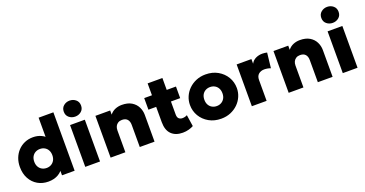

<svg xmlns="http://www.w3.org/2000/svg" viewBox="-37 -1497 4233 2224"><g transform="rotate(-20 2080.0 -385.0)"><path d="M281 15Q208 15 150.2 -18.5Q92.5 -52 59 -113.2Q25.5 -174.5 25.5 -257.5Q25.5 -315.5 44.5 -365Q63.5 -414.5 98.2 -451.5Q133 -488.5 180.2 -509.2Q227.5 -530 284.5 -530Q340 -530 386 -508.5Q432 -487 467.5 -441.5L425 -400V-720H607V0H451.5V-136.5L476 -95.5Q456 -46 404.2 -15.5Q352.5 15 281 15ZM314.5 -140.5Q346 -140.5 371.2 -154.8Q396.5 -169 411.2 -195.2Q426 -221.5 426 -257.5Q426 -293.5 411.5 -319.8Q397 -346 371.8 -360.2Q346.5 -374.5 314.5 -374.5Q282.5 -374.5 257.2 -360.2Q232 -346 217.5 -319.8Q203 -293.5 203 -257.5Q203 -221.5 217.5 -195.2Q232 -169 257.5 -154.8Q283 -140.5 314.5 -140.5Z M738 0V-515H920V0ZM829 -586.5Q786 -586.5 754.2 -612.8Q722.5 -639 722.5 -685Q722.5 -730.5 754.2 -757Q786 -783.5 829 -783.5Q872 -783.5 903.8 -757Q935.5 -730.5 935.5 -685Q935.5 -639 903.8 -612.8Q872 -586.5 829 -586.5Z M1050.5 0V-515H1232.5V-464Q1260 -498.5 1298 -514.2Q1336 -530 1379 -530Q1452.5 -530 1499.5 -501.5Q1546.5 -473 1569.2 -427.2Q1592 -381.5 1592 -330V0H1410V-273Q1410 -316.5 1388.2 -341.2Q1366.5 -366 1322.5 -366Q1294.5 -366 1274.2 -353.8Q1254 -341.5 1243.2 -320Q1232.5 -298.5 1232.5 -270V0Z M1937 15Q1848 15 1797.8 -34.8Q1747.5 -84.5 1747.5 -182.5V-661.5H1929.5V-515H2043.5V-372H1929.5V-212Q1929.5 -175 1947 -160Q1964.5 -145 1990 -145Q2005 -145 2020.2 -148.8Q2035.5 -152.5 2048.5 -160L2070 -18Q2046.5 -4.5 2011.5 5.2Q1976.5 15 1937 15ZM1652 -372V-515H1763V-372Z M2411.5 15Q2326.5 15 2261.2 -22.2Q2196 -59.5 2159.2 -121.2Q2122.5 -183 2122.5 -257.5Q2122.5 -311.5 2143.5 -360.5Q2164.5 -409.5 2203.2 -447.5Q2242 -485.5 2295 -507.8Q2348 -530 2411.5 -530Q2496.5 -530 2561.8 -492.8Q2627 -455.5 2663.8 -393.8Q2700.5 -332 2700.5 -257.5Q2700.5 -204 2679.5 -154.8Q2658.5 -105.5 2619.8 -67.5Q2581 -29.5 2528.2 -7.2Q2475.5 15 2411.5 15ZM2411.5 -140.5Q2443 -140.5 2468.2 -154.8Q2493.5 -169 2508.2 -195.2Q2523 -221.5 2523 -257.5Q2523 -293.5 2508.5 -319.8Q2494 -346 2468.8 -360.2Q2443.5 -374.5 2411.5 -374.5Q2379.5 -374.5 2354 -360.2Q2328.5 -346 2314.2 -319.8Q2300 -293.5 2300 -257.5Q2300 -221.5 2314.5 -195.2Q2329 -169 2354.5 -154.8Q2380 -140.5 2411.5 -140.5Z M2791.5 0V-515H2973.5V-458Q2994.5 -496 3031.8 -513.5Q3069 -531 3113.5 -531Q3131 -531 3144.2 -528.8Q3157.5 -526.5 3170.5 -524L3149.5 -337.5Q3132 -344.5 3111.8 -348.2Q3091.5 -352 3072 -352Q3029 -352 3001.2 -328.2Q2973.5 -304.5 2973.5 -256.5V0Z M3245.5 0V-515H3427.5V-464Q3455 -498.5 3493 -514.2Q3531 -530 3574 -530Q3647.5 -530 3694.5 -501.5Q3741.5 -473 3764.2 -427.2Q3787 -381.5 3787 -330V0H3605V-273Q3605 -316.5 3583.2 -341.2Q3561.5 -366 3517.5 -366Q3489.5 -366 3469.2 -353.8Q3449 -341.5 3438.2 -320Q3427.5 -298.5 3427.5 -270V0Z M3912.5 0V-515H4094.5V0ZM4003.5 -586.5Q3960.5 -586.5 3928.8 -612.8Q3897 -639 3897 -685Q3897 -730.5 3928.8 -757Q3960.5 -783.5 4003.5 -783.5Q4046.5 -783.5 4078.2 -757Q4110 -730.5 4110 -685Q4110 -639 4078.2 -612.8Q4046.5 -586.5 4003.5 -586.5Z"/></g></svg>

Font: Geologica Cursive ExtraBold
Style: Regular
Weight: 800
Designer: Sindre Bremnes, Frode Helland
Foundry: Monokrom Skriftforlag AS
Version: Version 1.010;gftools[0.9.28]